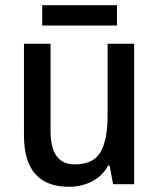

<svg xmlns="http://www.w3.org/2000/svg" viewBox="-20 -707 611 737"><path d="M495 -539V0H414L401 -71H395Q372 -30 332 -10Q292 10 245 10Q72 10 72 -187V-539H174V-205Q174 -76 266 -76Q339 -76 366 -123.5Q393 -171 393 -263V-539ZM429 -687V-609H142V-687Z"/></svg>

Font: Noto Sans Thai SemCond Med
Style: Regular
Weight: 500
Width: 4
Designer: Monotype Design Team
Foundry: Monotype Imaging Inc.
Version: Version 2.002; ttfautohint (v1.8.4.7-5d5b)